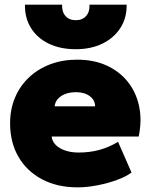

<svg xmlns="http://www.w3.org/2000/svg" viewBox="-20 -792 648 827"><path d="M314.5 15Q227 15 161.5 -19.5Q96 -54 59.8 -116Q23.5 -178 23.5 -261Q23.5 -321.5 44.8 -371.8Q66 -422 104.8 -458.5Q143.5 -495 196.2 -515Q249 -535 312.5 -535Q383.5 -535 438.8 -510Q494 -485 530 -440.2Q566 -395.5 579 -335.2Q592 -275 577.5 -204H202.5Q204.5 -183.5 219.8 -168Q235 -152.5 260.5 -143.8Q286 -135 318.5 -135Q366 -135 407 -146Q448 -157 488.5 -181L546.5 -49Q523.5 -31.5 484 -17Q444.5 -2.5 399.5 6.2Q354.5 15 314.5 15ZM215.5 -334H389.5Q389.5 -361 366.5 -378Q343.5 -395 306.5 -395Q268.5 -395 243.2 -378Q218 -361 215.5 -334ZM306.5 -580Q239.5 -580 190 -604Q140.5 -628 113.5 -671.2Q86.5 -714.5 87.5 -772H247.5Q246 -741.5 262 -723.2Q278 -705 306.5 -705Q335 -705 351 -723.2Q367 -741.5 365.5 -772H525.5Q526.5 -715.5 499 -672.2Q471.5 -629 421.8 -604.5Q372 -580 306.5 -580Z"/></svg>

Font: Geologica Roman Black
Style: Regular
Weight: 900
Designer: Sindre Bremnes, Frode Helland
Foundry: Monokrom Skriftforlag AS
Version: Version 1.010;gftools[0.9.28]